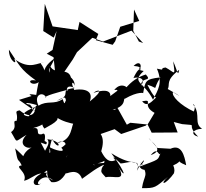

<svg xmlns="http://www.w3.org/2000/svg" viewBox="-20 -897 1062 990"><path d="M272 -737 251 -640 221 -620 256 -602 270 -473 314 -530 355 -590 377 -628 456 -702 511 -683 499 -678 658 -739 718 -675 696 -683 667 -738 671 -848 698 -789 600 -759 574 -684 561 -666 474 -690 487 -722 390 -784 381 -742 292 -755 251 -761 211 -877 203 -737 257 -703ZM222 -151C208 -154 236 -159 210 -170C222 -241 178 -187 195 -205C156 -198 196 -244 149 -236C225 -257 183 -266 209 -234C265 -265 306 -287 251 -309C303 -257 391 -255 432 -247C357 -319 318 -261 364 -269C345 -258 359 -171 273 -160C277 -165 342 -188 310 -115C345 -145 346 -150 323 -86C317 -82 375 -186 331 -181C317 -171 339 -163 296 -135C326 -106 261 -122 233 -140C252 -100 218 -82 248 -181C286 -109 310 -171 224 -179C252 -145 170 -100 230 -86L190 -162ZM575 -330C594 -331 543 -333 557 -331C636 -348 613 -392 624 -388C693 -428 725 -417 718 -416C730 -478 726 -489 807 -498C760 -425 806 -441 740 -460C774 -391 790 -386 791 -399C767 -381 741 -338 713 -375C778 -387 705 -355 777 -315L741 -255L652 -264L634 -254L575 -360ZM135 -357C106 -361 99 -377 178 -353C151 -412 205 -427 218 -393C193 -399 298 -426 328 -434C327 -407 309 -472 365 -443C274 -433 361 -409 273 -377C355 -426 288 -357 356 -310C358 -303 282 -258 363 -279L406 -309L453 -284C393 -350 409 -341 414 -357C396 -314 346 -322 353 -384C304 -409 322 -329 303 -386C258 -355 224 -381 179 -352C169 -370 149 -318 127 -297C91 -302 90 -316 163 -346C160 -289 119 -296 81 -328C49 -322 75 -316 66 -274C36 -276 76 -243 37 -216C74 -157 50 -163 117 -202C70 -155 116 -127 143 -137C75 -100 85 -26 151 -29C153 -25 136 -62 58 -132C75 -44 71 -89 92 -44C48 -39 125 -10 104 35C131 31 168 -4 193 -2C130 31 153 76 192 49C148 70 200 -18 255 34C178 -4 252 -9 207 -6C242 -36 203 -1 245 42C301 50 321 -14 321 -4C319 4 380 -38 403 25C452 -9 473 -30 538 -58C450 -51 454 -59 471 -43C439 -66 431 -57 472 -120C471 -158 472 -95 375 -172C443 -97 373 -97 467 -130C443 -90 413 -81 422 -41C443 -50 491 -51 519 -68C504 2 523 -68 505 -29C499 -8 502 -9 525 17C566 6 636 44 590 -37C624 21 640 9 554 -107C680 -26 699 -90 687 -21C705 -65 688 -23 729 -21C676 -88 766 -11 704 -59C751 12 722 2 712 73C781 74 780 70 846 15C800 55 828 66 882 -10C860 15 892 -6 873 -44C938 -73 869 -73 940 -45C931 -95 916 -156 859 -130L792 -134L747 -185C758 -164 834 -124 757 -97C798 -148 797 -80 809 -110C790 -68 811 -80 689 -34C734 -59 734 -108 686 -17C707 -87 632 -55 602 -54C573 -82 551 -98 575 -71C543 -56 521 -78 502 -117C511 -148 516 -181 499 -206L571 -231L605 -206L731 -249L740 -257L762 -213L896 -214L876 -268L919 -257C1014 -248 930 -264 1002 -192C960 -204 973 -231 1022 -233C979 -260 1014 -304 982 -350C963 -370 997 -358 979 -322C920 -335 911 -316 981 -321C908 -355 863 -403 872 -422C907 -399 930 -391 845 -438C859 -462 830 -480 904 -537C896 -499 897 -528 873 -581C885 -498 882 -523 834 -549C797 -545 839 -531 789 -543C821 -469 794 -433 769 -383C720 -479 655 -470 721 -531C665 -540 736 -551 669 -557C709 -598 722 -537 678 -525C729 -541 701 -569 668 -494C677 -500 740 -501 707 -455C707 -504 768 -473 732 -513C694 -501 658 -480 624 -437C661 -429 610 -486 569 -433C605 -437 575 -423 549 -402C544 -386 573 -455 462 -418C484 -438 524 -438 443 -374C469 -444 384 -438 363 -433C336 -489 367 -470 364 -452C369 -478 347 -497 346 -497C331 -553 264 -506 238 -557C227 -470 244 -498 286 -463C205 -548 232 -522 262 -597C215 -561 205 -543 201 -489C234 -554 160 -578 206 -572C180 -580 136 -531 53 -594C75 -556 25 -582 26 -641C82 -559 81 -543 165 -482C108 -493 144 -444 183 -476C177 -486 166 -392 166 -408C187 -403 105 -421 143 -402L78 -382L161 -324Z"/></svg>

Font: Hussar Lance
Style: Regular
Weight: 700
Foundry: Cannot Into Space Fonts, PlusOne Fonts
Version: Version 2.27